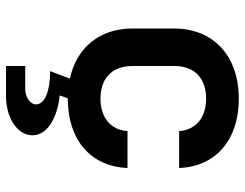

<svg xmlns="http://www.w3.org/2000/svg" viewBox="-108 -492 816 640"><g transform="rotate(90 300.0 -172.0)"><path d="M200 216H299C378 216 431 175 431 128C431 70 355 42 298 37L308 10H309C446 10 535 -66 540 -189H417C413 -132 371 -99 309 -99C241 -99 200 -137 200 -206V-345C200 -413 241 -451 309 -451C371 -451 413 -418 417 -361H540C535 -484 446 -560 309 -560C167 -560 75 -476 75 -344V-206C75 -96 139 -19 242 3L217 69C287 69 328 88 328 116C328 133 307 152 275 152H200Z"/></g></svg>

Font: JetBrains Mono
Style: Bold
Weight: 558
Monospace: yes
Designer: Philipp Nurullin, Konstantin Bulenkov
Foundry: JetBrains
Version: Version 2.305